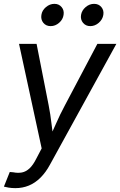

<svg xmlns="http://www.w3.org/2000/svg" viewBox="-30 -766 622 993"><path d="M-9.8 199.2 20.5 123.5 38.1 125Q62.5 129.9 83.3 126Q104 122.1 122.6 105Q141.1 87.9 158.7 52.7L185.5 1.5L68.4 -539.1H159.2L221.7 -221.2Q231 -173.8 236.3 -126.7Q241.7 -79.6 248 -35.2H217.8Q239.3 -79.6 259.8 -126.7Q280.3 -173.8 305.7 -221.2L473.6 -539.1H571.8L229 84.5Q207 125.5 179.4 152.8Q151.9 180.2 119.4 193.6Q86.9 207 49.8 207Q30.3 207 14.4 204.3Q-1.5 201.7 -9.8 199.2ZM437 -630.9Q413.6 -630.9 399.4 -647.9Q385.3 -665 389.2 -689Q393.1 -712.4 412.8 -729.2Q432.6 -746.1 456.5 -746.1Q480.5 -746.1 494.4 -729.2Q508.3 -712.4 504.4 -689Q500.5 -665 480.7 -647.9Q460.9 -630.9 437 -630.9ZM231.9 -630.9Q208 -630.9 194.1 -647.9Q180.2 -665 184.1 -689Q187.5 -712.4 207.5 -729.2Q227.5 -746.1 251.5 -746.1Q274.9 -746.1 288.8 -729.2Q302.7 -712.4 298.8 -689Q295.4 -665 275.6 -647.9Q255.9 -630.9 231.9 -630.9Z"/></svg>

Font: Inter 18pt
Style: Italic
Weight: 400
Italic angle: -9.3988°
Designer: Rasmus Andersson
Foundry: rsms
Version: Version 4.001;git-66647c0bb